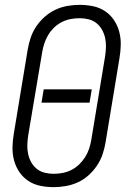

<svg xmlns="http://www.w3.org/2000/svg" viewBox="-20 -763 540 791"><path d="M201 8Q173 8 146 2.5Q119 -3 97 -17.5Q75 -32 60 -54Q45 -76 38 -102Q31 -128 31.5 -156Q32 -184 37 -213L94 -558Q98 -582 106 -606.5Q114 -631 129 -653.5Q144 -676 164.5 -694Q185 -712 208.5 -723Q232 -734 257.5 -738.5Q283 -743 308 -743Q336 -743 363 -737.5Q390 -732 412 -717.5Q434 -703 449 -681Q464 -659 471 -633Q478 -607 477.5 -579Q477 -551 472 -522L415 -177Q411 -153 403 -128.5Q395 -104 380 -81.5Q365 -59 345 -41Q325 -23 301 -12Q277 -1 251.5 3.5Q226 8 201 8ZM201 -47Q219 -47 238 -50.5Q257 -54 274.5 -63Q292 -72 306 -85.5Q320 -99 330.5 -115.5Q341 -132 347 -150Q353 -168 356 -186L413 -531Q416 -551 416.5 -570Q417 -589 413 -607Q409 -625 400 -641Q391 -657 377 -668Q363 -679 345 -683.5Q327 -688 308 -688Q290 -688 271 -684.5Q252 -681 234.5 -672Q217 -663 203 -649.5Q189 -636 179 -619.5Q169 -603 163 -585Q157 -567 154 -549L96 -204Q93 -184 92.5 -165Q92 -146 96 -128Q100 -110 109 -94Q118 -78 132 -67Q146 -56 164 -51.5Q182 -47 201 -47ZM151 -340 160 -395H358L349 -340Z"/></svg>

Font: Iosevka Light Oblique
Style: Regular
Weight: 300
Italic angle: -9°
Monospace: yes
Designer: Belleve Invis
Foundry: Belleve Invis
Version: Version 32.5.0; ttfautohint (v1.8.4)